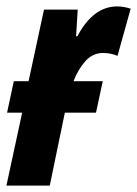

<svg xmlns="http://www.w3.org/2000/svg" viewBox="-29 -578 427 598"><path d="M126 0 173 -227H270L291 -325H200Q213 -360 236 -386.5Q259 -413 292 -413Q316 -413 337 -404L378 -551Q356 -558 336 -558Q261 -558 212 -465H208L213 -548H108L60 -325H14L-7 -227H40L-9 0Z"/></svg>

Font: Noto Sans UI Condensed ExtraBold
Style: Italic
Weight: 800
Width: 3
Designer: Monotype Design Team
Foundry: Monotype Imaging Inc.
Version: 1.001